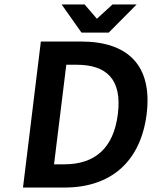

<svg xmlns="http://www.w3.org/2000/svg" viewBox="-20 -840 685 860"><path d="M269 0C475 0 610 -114 637 -330C663 -545 555 -654 343 -654H163L83 0ZM277 -550H323C458 -550 527 -484 508 -330C489 -174 403 -104 268 -104H222ZM414 -756 359 -820H256L345 -694H467L592 -820H484Z"/></svg>

Font: Falling Sky
Style: MedObl
Weight: 500
Designer: Paul D. Hunt
Foundry: Adobe Systems Incorporated
Version: Version 1.02